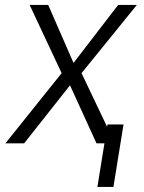

<svg xmlns="http://www.w3.org/2000/svg" viewBox="-20 -565 566 757"><path d="M170.1 -545.5 269.9 -316.8 445.7 -545.5H519.5L301.5 -276.6L433.2 0H360.4L256 -228.7L75.3 0H1.4L223 -276.6L96.9 -545.5ZM467 -74.2 427.2 171.9H364L403.8 -74.2Z"/></svg>

Font: Inter UI Light
Style: Italic
Weight: 300
Italic angle: 9.39999°
Designer: Rasmus Andersson
Foundry: rsms
Version: 3.2;8d6f07862